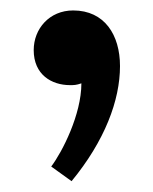

<svg xmlns="http://www.w3.org/2000/svg" viewBox="-20 -157 290 364"><path d="M207.5 -31.7C207.5 -90.8 178.2 -137.2 118.7 -137.2C73.7 -137.2 43.9 -102.5 43.9 -62C43.9 -15.6 77.6 4.4 112.8 4.4C120.1 4.4 124.5 4.4 134.3 1C134.3 60.1 98.1 130.9 77.1 158.7L115.7 186.5C178.7 109.9 207.5 33.2 207.5 -31.7Z"/></svg>

Font: Parastoo
Style: Bold
Weight: 700
Foundry: Saber Rastikerdar (saber.rastikerdar@gmail.com)
Version: Version 2.0.1